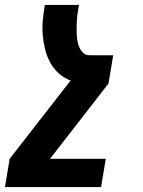

<svg xmlns="http://www.w3.org/2000/svg" viewBox="-56 -540 576 775"><path d="M352 215H-36L-17 101L229 -215Q202 -225 181 -244Q160 -263 146.5 -288Q133 -313 126 -341Q119 -369 116.5 -399Q114 -429 117 -459.5Q120 -490 125 -520H263Q259 -500 256.5 -480.5Q254 -461 253.5 -441.5Q253 -422 253.5 -403Q254 -384 258.5 -365.5Q263 -347 274.5 -332Q286 -317 306 -317H401L382 -203L146 101H371Z"/></svg>

Font: Iosevka Heavy
Style: Italic
Weight: 900
Italic angle: -9°
Monospace: yes
Designer: Belleve Invis
Foundry: Belleve Invis
Version: Version 32.5.0; ttfautohint (v1.8.4)